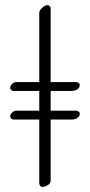

<svg xmlns="http://www.w3.org/2000/svg" viewBox="-20 -724 355 758"><path d="M20 -377C20 -371 27 -365 34 -365H135V-287H44C31 -287 20 -273 20 -264C20 -258 27 -252 34 -252H135V0C135 7 141 14 147 14C156 14 180 6 180 -10V-252H263C278 -252 295 -259 295 -276C295 -282 287 -287 281 -287H180V-365H263C278 -365 295 -372 295 -389C295 -395 287 -400 281 -400H180V-691C180 -698 173 -704 166 -704C160 -704 135 -690 135 -673V-400H44C31 -400 20 -386 20 -377Z"/></svg>

Font: EB Garamond
Style: Regular
Weight: 400
Designer: Georg Duffner and Octavio Pardo
Foundry: Georg Duffner
Version: Version 1.000;PS 001.000;hotconv 1.0.88;makeotf.lib2.5.64775